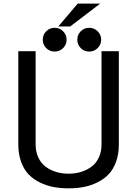

<svg xmlns="http://www.w3.org/2000/svg" viewBox="-20 -1010 750 1050"><path d="M404.8 -990.2H527.8L363.8 -865.2H298.8ZM421.6 -746.8Q402.8 -765.6 402.8 -793Q402.8 -820.3 421.6 -839.1Q440.4 -857.9 467.8 -857.9Q495.1 -857.9 514.2 -838.9Q533.2 -819.8 533.2 -793Q533.2 -766.1 514.2 -747.1Q495.1 -728 467.8 -728Q440.4 -728 421.6 -746.8ZM278.8 -857.9Q306.2 -857.9 325.2 -838.9Q344.2 -819.8 344.2 -793Q344.2 -766.1 325.2 -747.1Q306.2 -728 278.8 -728Q252 -728 232.9 -746.8Q213.9 -765.6 213.9 -793Q213.9 -820.3 232.9 -839.1Q252 -857.9 278.8 -857.9ZM174.8 -220.2Q174.8 -180.2 189.5 -148.7Q204.1 -117.2 229.5 -98.4Q254.9 -79.6 286.9 -69.8Q318.8 -60.1 355 -60.1Q391.1 -60.1 423.1 -69.8Q455.1 -79.6 480.5 -98.4Q505.9 -117.2 520.5 -148.7Q535.2 -180.2 535.2 -220.2V-730H629.9V-220.2Q629.9 -168 615 -126.2Q600.1 -84.5 574.7 -57.6Q549.3 -30.8 513.4 -12.9Q477.5 4.9 438.5 12.5Q399.4 20 355 20Q310.5 20 271.5 12.5Q232.4 4.9 196.5 -12.9Q160.6 -30.8 135.3 -57.6Q109.9 -84.5 95 -126.2Q80.1 -168 80.1 -220.2V-730H174.8Z"/></svg>

Font: Miedinger*
Style: Book
Weight: 400
Version: Version 001.000